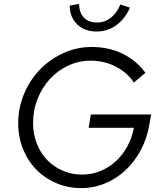

<svg xmlns="http://www.w3.org/2000/svg" viewBox="-20 -951 825 981"><path d="M73 0ZM743 -314Q731 -243 699 -183.5Q667 -124 621 -81Q575 -38 517 -14Q459 10 394 10Q326 10 267 -15.5Q208 -41 165 -85Q122 -129 97.5 -190Q73 -251 73 -321Q73 -400 103 -471.5Q133 -543 184 -595.5Q235 -648 303.5 -679.5Q372 -711 448 -711Q535 -711 605.5 -677Q676 -643 723 -579L664 -529Q630 -581 571 -611Q512 -641 443 -641Q383 -641 329 -616Q275 -591 235.5 -548Q196 -505 172.5 -447Q149 -389 149 -323Q149 -266 168 -217.5Q187 -169 220.5 -134Q254 -99 300 -79Q346 -59 399 -59Q448 -59 491.5 -76.5Q535 -94 570 -125.5Q605 -157 629.5 -201Q654 -245 664 -298H433L444 -366H752ZM476 -836Q515 -836 545.5 -859.5Q576 -883 595 -928L644 -912Q619 -855 574.5 -822.5Q530 -790 474 -790Q413 -790 375 -826Q337 -862 336 -922L384 -931Q385 -885 409 -860.5Q433 -836 476 -836Z"/></svg>

Font: Red Hat Text
Style: Italic
Weight: 400
Italic angle: -12°
Designer: Pentagram / MCKL
Foundry: Pentagram / MCKL
Version: Version 1.005; Red Hat Text Italic